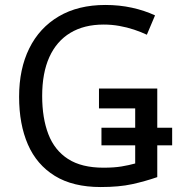

<svg xmlns="http://www.w3.org/2000/svg" viewBox="-20 -744 724 774"><path d="M386 10Q274 10 201 -35Q128 -80 92.5 -161.5Q57 -243 57 -354Q57 -466 98 -549Q139 -632 217 -678Q295 -724 405 -724Q461 -724 511.5 -713Q562 -702 605 -682L572 -604Q549 -615 520.5 -624.5Q492 -634 461 -639.5Q430 -645 398 -645Q319 -645 263.5 -611.5Q208 -578 179 -514Q150 -450 150 -357Q150 -268 175 -203Q200 -138 254.5 -103Q309 -68 397 -68Q440 -68 470 -73Q500 -78 525 -85V-158H389V-229H525V-307H379V-387H614V-229H674V-158H614V-30Q565 -13 512.5 -1.5Q460 10 386 10Z"/></svg>

Font: Noto Sans Display
Style: Regular
Weight: 400
Designer: Monotype Design Team
Foundry: Monotype Imaging Inc.
Version: Version 2.003